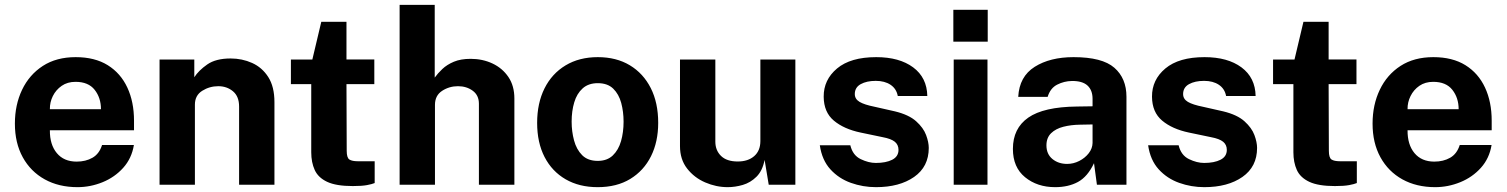

<svg xmlns="http://www.w3.org/2000/svg" viewBox="-20 -763 6224 793"><path d="M186 -225Q185.5 -165.5 214.8 -130.5Q244 -95.5 296.5 -95.5Q334 -95.5 362 -111.5Q390 -127.5 401.5 -164H533Q524 -109 489 -70Q454 -31 403.8 -10.5Q353.5 10 300 10Q223 10 164.8 -22.2Q106.5 -54.5 74 -113.5Q41.5 -172.5 41.5 -252.5Q41.5 -330 71.2 -392.2Q101 -454.5 157 -490.8Q213 -527 292.5 -527Q371.5 -527 425 -493.8Q478.5 -460.5 506 -401.2Q533.5 -342 533.5 -264.5V-225ZM186 -312H397Q397 -359 371 -392Q345 -425 292 -425Q258.5 -425 234.8 -408.5Q211 -392 198.2 -366.2Q185.5 -340.5 186 -312Z M639 0V-517H782.5V-444Q800.5 -472 836 -496.8Q871.5 -521.5 932.5 -521.5Q980 -521.5 1021.2 -503Q1062.5 -484.5 1088 -444.8Q1113.5 -405 1113.5 -341V0H967.5V-323Q967.5 -365 942.2 -386Q917 -407 881.5 -407Q845.5 -407 815.2 -388Q785 -369 785 -331V0Z M1526 -415.5H1411L1412 -140Q1412 -111.5 1423 -104.2Q1434 -97 1458 -97H1527.5V-7Q1517 -2.5 1495.8 1.5Q1474.5 5.5 1437 5.5Q1368.5 5.5 1331.2 -12Q1294 -29.5 1279.8 -61Q1265.5 -92.5 1265.5 -134V-415.5H1181.5V-517H1270L1307 -673H1411V-517.5H1526Z M1630.5 0V-743H1775.5V-442.5Q1788 -460 1807 -478Q1826 -496 1854.5 -508Q1883 -520 1924 -520Q1973 -520 2014 -500.8Q2055 -481.5 2079.8 -445Q2104.5 -408.5 2104.5 -356V0H1958V-334.5Q1958 -369.5 1932.5 -388.2Q1907 -407 1871.5 -407Q1835.5 -407 1806 -387.8Q1776.5 -368.5 1776.5 -330V0Z M2448.5 10Q2372.5 10 2316.2 -22.5Q2260 -55 2229.2 -114.5Q2198.5 -174 2198.5 -255.5Q2198.5 -337 2229 -398Q2259.5 -459 2316 -493Q2372.5 -527 2449 -527Q2525.5 -527 2581.2 -493.5Q2637 -460 2667.8 -399.2Q2698.5 -338.5 2698.5 -255.5Q2698.5 -177.5 2668.8 -117.8Q2639 -58 2583.2 -24Q2527.5 10 2448.5 10ZM2449 -98.5Q2487.5 -98.5 2511 -121Q2534.5 -143.5 2545 -180.2Q2555.5 -217 2555.5 -260.5Q2555.5 -301.5 2545.8 -337.8Q2536 -374 2512.8 -396.8Q2489.5 -419.5 2449 -419.5Q2410.5 -419.5 2386.5 -398Q2362.5 -376.5 2351.8 -340.5Q2341 -304.5 2341 -260.5Q2341 -220 2351 -182.8Q2361 -145.5 2384.5 -122Q2408 -98.5 2449 -98.5Z M2985.5 10Q2938 10 2892.8 -9.5Q2847.5 -29 2818 -66.8Q2788.5 -104.5 2788.5 -159.5V-517H2934.5V-178Q2934.5 -142 2958 -119Q2981.5 -96 3027 -96Q3069.5 -96 3095 -118.2Q3120.5 -140.5 3120.5 -180.5V-517H3265V0H3155L3138 -102.5Q3129 -57 3104.2 -32.8Q3079.5 -8.5 3047.8 0.8Q3016 10 2985.5 10Z M3598 10Q3544 10 3494.2 -7.8Q3444.5 -25.5 3409.8 -63.5Q3375 -101.5 3366 -163H3492Q3502 -121.5 3534.8 -105.8Q3567.5 -90 3597.5 -90Q3639 -90 3665 -103.2Q3691 -116.5 3691 -144Q3691 -165 3675.8 -177.5Q3660.5 -190 3625.5 -196.5L3534.5 -215.5Q3465.5 -230 3424 -264.8Q3382.5 -299.5 3382 -363.5Q3381.5 -433.5 3437.2 -480.2Q3493 -527 3599 -527Q3694.5 -527 3751.5 -484.8Q3808.5 -442.5 3810 -366.5H3688Q3682.5 -396.5 3658.2 -412.8Q3634 -429 3597 -429Q3559.5 -429 3535 -415.5Q3510.5 -402 3510.5 -374.5Q3510.5 -354 3530.2 -342.2Q3550 -330.5 3592.5 -322L3676.5 -303Q3734 -289 3764 -262Q3794 -235 3805 -205.2Q3816 -175.5 3816 -152Q3816 -74.5 3755.5 -32.2Q3695 10 3598 10Z M4059.5 -722.5V-591H3917.5V-722.5ZM4058.5 -517V0H3919V-517Z M4338 10Q4264 10 4213.8 -31Q4163.5 -72 4163.5 -148Q4163.5 -233 4227 -277.2Q4290.5 -321.5 4427.5 -323L4492.5 -324V-355Q4492.5 -390.5 4471.5 -409.8Q4450.5 -429 4407 -428.5Q4375 -428 4346.5 -413.5Q4318 -399 4307 -363H4185.5Q4190 -447 4253.5 -487Q4317 -527 4414 -527Q4532.5 -527 4582.5 -483.2Q4632.5 -439.5 4632.5 -363.5V0H4510.5L4498.5 -89Q4472 -33 4432.2 -11.5Q4392.5 10 4338 10ZM4387.5 -86Q4413.5 -86 4437.5 -98.2Q4461.5 -110.5 4476.8 -130.2Q4492 -150 4492.5 -172.5V-249L4440 -248Q4403.5 -247.5 4372 -239.5Q4340.5 -231.5 4321.2 -212.8Q4302 -194 4302 -162.5Q4302 -126.5 4326.8 -106.2Q4351.5 -86 4387.5 -86Z M4954 10Q4900 10 4850.2 -7.8Q4800.5 -25.5 4765.8 -63.5Q4731 -101.5 4722 -163H4848Q4858 -121.5 4890.8 -105.8Q4923.5 -90 4953.5 -90Q4995 -90 5021 -103.2Q5047 -116.5 5047 -144Q5047 -165 5031.8 -177.5Q5016.5 -190 4981.5 -196.5L4890.5 -215.5Q4821.5 -230 4780 -264.8Q4738.5 -299.5 4738 -363.5Q4737.5 -433.5 4793.2 -480.2Q4849 -527 4955 -527Q5050.5 -527 5107.5 -484.8Q5164.5 -442.5 5166 -366.5H5044Q5038.5 -396.5 5014.2 -412.8Q4990 -429 4953 -429Q4915.5 -429 4891 -415.5Q4866.5 -402 4866.5 -374.5Q4866.5 -354 4886.2 -342.2Q4906 -330.5 4948.5 -322L5032.5 -303Q5090 -289 5120 -262Q5150 -235 5161 -205.2Q5172 -175.5 5172 -152Q5172 -74.5 5111.5 -32.2Q5051 10 4954 10Z M5582.5 -415.5H5467.5L5468.5 -140Q5468.5 -111.5 5479.5 -104.2Q5490.5 -97 5514.5 -97H5584V-7Q5573.5 -2.5 5552.2 1.5Q5531 5.5 5493.5 5.5Q5425 5.5 5387.8 -12Q5350.5 -29.5 5336.2 -61Q5322 -92.5 5322 -134V-415.5H5238V-517H5326.5L5363.5 -673H5467.5V-517.5H5582.5Z M5793.5 -225Q5793 -165.5 5822.2 -130.5Q5851.5 -95.5 5904 -95.5Q5941.5 -95.5 5969.5 -111.5Q5997.5 -127.5 6009 -164H6140.5Q6131.5 -109 6096.5 -70Q6061.5 -31 6011.2 -10.5Q5961 10 5907.5 10Q5830.5 10 5772.2 -22.2Q5714 -54.5 5681.5 -113.5Q5649 -172.5 5649 -252.5Q5649 -330 5678.8 -392.2Q5708.5 -454.5 5764.5 -490.8Q5820.5 -527 5900 -527Q5979 -527 6032.5 -493.8Q6086 -460.5 6113.5 -401.2Q6141 -342 6141 -264.5V-225ZM5793.5 -312H6004.5Q6004.5 -359 5978.5 -392Q5952.5 -425 5899.5 -425Q5866 -425 5842.2 -408.5Q5818.5 -392 5805.8 -366.2Q5793 -340.5 5793.5 -312Z"/></svg>

Font: Public Sans
Style: Bold
Weight: 700
Designer: The Public Sans project authors (U.S. Web Design System). Libre Franklin designed by Pablo Impallari and Rodrigo Fuenzal
Version: Version 1.008; ttfautohint (v1.8.1) -l 8 -r 50 -G 200 -x 14 